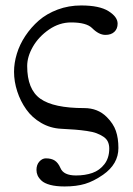

<svg xmlns="http://www.w3.org/2000/svg" viewBox="-20 -462 491 707"><path d="M31.7 -197.8Q31.7 -230 42 -263.9Q52.2 -297.9 73.2 -329.6Q94.2 -361.3 123 -386.5Q151.9 -411.6 192.4 -426.8Q232.9 -441.9 278.8 -441.9Q346.2 -441.9 379.6 -420.9Q413.1 -399.9 413.1 -375Q413.1 -356 401.1 -344.7Q389.2 -333.5 368.2 -333.5Q344.2 -333.5 319.3 -358.4Q298.3 -379.4 241.7 -379.4Q198.7 -379.4 160.6 -353.3Q122.6 -327.1 101.3 -290.3Q80.1 -253.4 80.1 -218.8Q80.1 -132.8 128.7 -98.4Q177.2 -64 290 -64Q340.3 -64 373 -31.2Q397.5 -6.8 406.7 20Q416 46.9 416 83Q416 142.1 359.4 181.6Q324.7 205.6 293 215.1Q261.2 224.6 217.8 224.6Q186.5 224.6 164.8 218.8Q143.1 212.9 132.8 203.1Q122.6 193.4 118.4 183.8Q114.3 174.3 114.3 163.6Q114.3 144.5 125 132.8Q135.7 121.1 148.9 121.1Q169.4 121.1 181.9 129.4Q194.3 137.7 202.6 156.7Q213.9 184.1 259.8 184.1Q293.5 184.1 320.1 174.8Q346.7 165.5 364.5 142.6Q382.3 119.6 382.3 85Q382.3 70.8 377.2 59.8Q372.1 48.8 360.6 41.3Q349.1 33.7 335.4 28.6Q321.8 23.4 300 20.3Q278.3 17.1 257.1 15.4Q235.8 13.7 205.6 12.2Q165.5 10.3 131.8 -9.3Q98.1 -28.8 76.7 -59.1Q55.2 -89.4 43.5 -125.5Q31.7 -161.6 31.7 -197.8Z"/></svg>

Font: Libertinage
Style: f
Weight: 400
Designer: OSP
Foundry: OSP
Version: Version 1.0; 2008; OFL relea